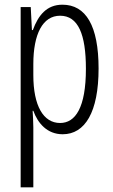

<svg xmlns="http://www.w3.org/2000/svg" viewBox="-20 -562 483 818"><path d="M246 -542C179 -542 143 -497 120 -434H116L111 -532H68V236H122V-19C122 -45 120 -70 119 -90H122C141 -37 181 10 247 10C342 10 400 -84 400 -270C400 -452 346 -542 246 -542ZM236 -495C313 -495 346 -416 346 -269C346 -103 301 -38 236 -38C165 -38 122 -111 122 -242V-289C122 -417 162 -495 236 -495Z"/></svg>

Font: Noto Sans Lao ExtraCondensed Light
Style: Regular
Weight: 300
Width: 2
Designer: Monotype Design Team
Foundry: Monotype Imaging Inc.
Version: Version 2.003